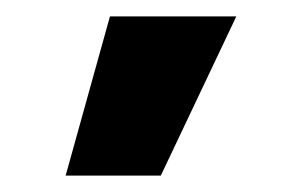

<svg xmlns="http://www.w3.org/2000/svg" viewBox="-20 -809 366 234"><path d="M60 -595 114 -789H268L176 -595Z"/></svg>

Font: Georama ExtraCondensed ExtraBold
Style: Regular
Weight: 800
Width: 2
Designer: Jean-Baptiste Levee
Foundry: Production Type
Version: Version 1.000